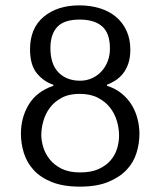

<svg xmlns="http://www.w3.org/2000/svg" viewBox="-20 -685 598 716"><path d="M276 -665Q316 -665 351 -654.5Q386 -644 411.5 -623Q437 -602 451.5 -571Q466 -540 466 -500Q466 -470 458.5 -448Q451 -426 438.5 -410.5Q426 -395 410.5 -385Q395 -375 379 -369V-365Q411 -355 434 -336Q457 -317 471.5 -293Q486 -269 493 -241Q500 -213 500 -186Q500 -150 489 -114.5Q478 -79 452 -51.5Q426 -24 383.5 -6.5Q341 11 278 11Q216 11 173.5 -6Q131 -23 105.5 -51Q80 -79 69 -114.5Q58 -150 58 -186Q58 -247 87.5 -295.5Q117 -344 179 -365V-369Q144 -380 118 -411Q92 -442 92 -501Q92 -580 143 -622.5Q194 -665 276 -665ZM277 -335Q237 -335 209.5 -320Q182 -305 165.5 -282.5Q149 -260 141.5 -233Q134 -206 134 -181Q134 -160 141.5 -135.5Q149 -111 166 -90Q183 -69 210.5 -55.5Q238 -42 279 -42Q320 -42 347.5 -54.5Q375 -67 392 -86.5Q409 -106 416.5 -130.5Q424 -155 424 -179Q424 -206 416 -233.5Q408 -261 390.5 -283.5Q373 -306 345 -320.5Q317 -335 277 -335ZM390 -504Q390 -561 361 -586.5Q332 -612 277 -612Q219 -612 193.5 -584.5Q168 -557 168 -506Q168 -446 198 -415Q228 -384 279 -384Q303 -384 323.5 -393.5Q344 -403 359 -419.5Q374 -436 382 -457.5Q390 -479 390 -504Z"/></svg>

Font: Quattrocento
Style: Regular
Weight: 400
Designer: Pablo Impallari
Foundry: Pablo Impallari, Igino Marini, Branda Gallo
Version: Version 2.000